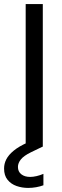

<svg xmlns="http://www.w3.org/2000/svg" viewBox="-52 -720 305 942"><path d="M74 0V-700H158V0ZM86 202Q56 202 29 192.5Q2 183 -15 162Q-32 141 -32 107Q-32 83 -21 61.5Q-10 40 15.5 19Q41 -2 84 -21L137 -44L158 -1L100 27Q65 44 50.5 62Q36 80 36 99Q36 122 52.5 135Q69 148 96 148Q110 148 127.5 144Q145 140 161 133V189Q145 195 125.5 198.5Q106 202 86 202Z"/></svg>

Font: DM Sans 20pt
Style: Regular
Weight: 400
Version: Version 4.004;gftools[0.9.30]